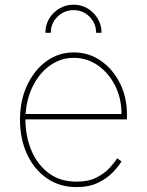

<svg xmlns="http://www.w3.org/2000/svg" viewBox="-20 -774 617 806"><path d="M301.1 11.4Q229.8 11.4 176.3 -25.9Q122.9 -63.2 93.4 -127.1Q63.9 -191.1 63.9 -271.3Q63.9 -351.6 93.6 -415.5Q123.2 -479.4 174.4 -516.7Q225.5 -554 289.8 -554Q353.3 -554 403.8 -518.6Q454.2 -483.3 483.5 -424.7Q512.8 -366.1 512.8 -295.5V-272.7H86.6Q87 -201.3 112 -142Q137.1 -82.7 184.8 -47.1Q232.6 -11.4 301.1 -11.4Q351.6 -11.4 385.8 -29.1Q420.1 -46.9 440.9 -70Q461.6 -93 471.6 -109.4L490.1 -96.6Q478 -76 453.8 -50.8Q429.7 -25.6 392 -7.1Q354.4 11.4 301.1 11.4ZM87.4 -295.5H490.1Q490.1 -361.2 463.1 -414.6Q436.1 -468 390.6 -499.6Q345.2 -531.2 289.8 -531.2Q236.2 -531.2 191.9 -500.5Q147.7 -469.8 120 -416.5Q92.3 -363.3 87.4 -295.5ZM170.5 -636.4Q170.5 -669 186.4 -695.7Q202.4 -722.3 229.2 -738.3Q256 -754.3 288.4 -754.3Q321 -754.6 347.7 -738.6Q374.3 -722.7 390.3 -695.8Q406.2 -669 406.2 -636.4H383.5Q383.5 -676.1 355.6 -704Q327.8 -731.9 288.4 -731.5Q248.9 -731.2 221.1 -703.5Q193.2 -675.8 193.2 -636.4Z"/></svg>

Font: Inter Thin BETA
Style: Regular
Weight: 100
Designer: Rasmus Andersson
Foundry: rsms
Version: Version 3.011;git-f93a4a705